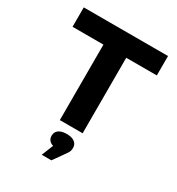

<svg xmlns="http://www.w3.org/2000/svg" viewBox="-210 -803 1085 1174"><g transform="rotate(30 332.5 -215.5)"><path d="M630 -670H35V-533H253V0H414V-533H630ZM257 108C257 132 270 149 296 157L263 239H331L392 153C407 133 408 120 408 108V106C408 73 381 52 333 52C283 52 257 74 257 106Z"/></g></svg>

Font: LT Wave Text Black
Style: Regular
Weight: 900
Designer: Daniel Lyons
Version: Version 2.5 (Glyphs App)